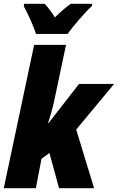

<svg xmlns="http://www.w3.org/2000/svg" viewBox="-26 -998 625 1018"><path d="M165 -818H332C360 -857 423 -931 461 -966L463 -978H349C324 -960 296 -936 265 -906C249 -932 227 -961 211 -978H102L100 -965C124 -922 151 -861 165 -818ZM-6 0H164L194 -156L236 -187L287 0H473L378 -311L579 -553H393L232 -346H229C240 -380 252 -420 260 -457L324 -760H155Z"/></svg>

Font: Noto Sans Condensed Black
Style: Italic
Weight: 900
Width: 3
Italic angle: -12°
Designer: Monotype Design Team
Foundry: Monotype Imaging Inc.
Version: Version 2.013